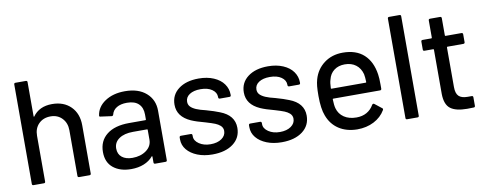

<svg xmlns="http://www.w3.org/2000/svg" viewBox="-61 -992 3279 1293"><g transform="rotate(-10 1579.0 -345.5)"><path d="M72 -10V-690Q72 -700 82 -700H153Q163 -700 163 -690V-456Q163 -454 164.5 -453Q166 -452 167 -454Q211 -516 299 -516Q379 -516 427 -468Q475 -420 475 -340V-10Q475 0 464 0H394Q384 0 384 -10V-322Q384 -372 353.5 -404Q323 -436 275 -436Q225 -436 194 -405Q163 -374 163 -323V-10Q163 0 153 0H82Q72 0 72 -10Z M581 -138Q581 -214 635.5 -257Q690 -300 788 -300H900Q904 -300 904 -304V-338Q904 -385 877 -411Q850 -437 797 -437Q754 -437 727 -420.5Q700 -404 693 -375Q690 -365 681 -366L608 -376Q596 -377 598 -384Q606 -443 661 -479.5Q716 -516 797 -516Q889 -516 942 -469.5Q995 -423 995 -348V-10Q995 0 985 0H914Q904 0 904 -10V-50Q904 -52 902 -53Q900 -54 899 -52Q875 -23 836.5 -7.5Q798 8 750 8Q674 8 627.5 -29.5Q581 -67 581 -138ZM771 -65Q827 -65 865.5 -93Q904 -121 904 -166V-233Q904 -237 900 -237H804Q744 -237 708.5 -212.5Q673 -188 673 -146Q673 -107 699.5 -86Q726 -65 771 -65Z M1107 -132V-144Q1107 -155 1117 -155H1184Q1195 -155 1195 -144V-137Q1195 -107 1227 -85.5Q1259 -64 1305 -64Q1352 -64 1381 -84.5Q1410 -105 1410 -137Q1410 -159 1393 -174Q1379 -186 1359.5 -194Q1340 -202 1296 -215Q1235 -231 1201 -246Q1111 -286 1111 -368Q1111 -435 1163 -474.5Q1215 -514 1301 -514Q1359 -514 1403.5 -495Q1448 -476 1471.5 -443Q1495 -410 1495 -370V-366Q1495 -356 1485 -356H1420Q1409 -356 1409 -366V-369Q1409 -400 1379.5 -420.5Q1350 -441 1301 -441Q1254 -441 1226 -422.5Q1198 -404 1198 -373Q1198 -353 1210.5 -339.5Q1223 -326 1248 -315Q1274 -304 1313 -295Q1370 -279 1404 -265Q1501 -228 1501 -142Q1501 -74 1448 -34Q1395 6 1306 6Q1248 6 1203 -12Q1158 -30 1132.5 -61Q1107 -92 1107 -132Z M1581 -132V-144Q1581 -155 1591 -155H1658Q1669 -155 1669 -144V-137Q1669 -107 1701 -85.5Q1733 -64 1779 -64Q1826 -64 1855 -84.5Q1884 -105 1884 -137Q1884 -159 1867 -174Q1853 -186 1833.5 -194Q1814 -202 1770 -215Q1709 -231 1675 -246Q1585 -286 1585 -368Q1585 -435 1637 -474.5Q1689 -514 1775 -514Q1833 -514 1877.5 -495Q1922 -476 1945.5 -443Q1969 -410 1969 -370V-366Q1969 -356 1959 -356H1894Q1883 -356 1883 -366V-369Q1883 -400 1853.5 -420.5Q1824 -441 1775 -441Q1728 -441 1700 -422.5Q1672 -404 1672 -373Q1672 -353 1684.5 -339.5Q1697 -326 1722 -315Q1748 -304 1787 -295Q1844 -279 1878 -265Q1975 -228 1975 -142Q1975 -74 1922 -34Q1869 6 1780 6Q1722 6 1677 -12Q1632 -30 1606.5 -61Q1581 -92 1581 -132Z M2095 -122Q2076 -170 2076 -258Q2076 -299 2078.5 -324Q2081 -349 2087 -370Q2106 -437 2159.5 -477Q2213 -517 2287 -517Q2378 -517 2431 -468.5Q2484 -420 2497 -331Q2501 -306 2501 -261V-234Q2501 -223 2491 -223H2171Q2167 -223 2167 -219Q2168 -178 2174 -157Q2185 -117 2219 -94Q2253 -71 2304 -71Q2344 -71 2374 -88Q2404 -105 2422 -137Q2425 -141 2429 -142Q2433 -143 2437 -140L2484 -103Q2492 -98 2487 -89Q2460 -43 2409.5 -17Q2359 9 2295 9Q2221 8 2169.5 -26Q2118 -60 2095 -122ZM2171 -291H2405Q2409 -291 2409 -295Q2408 -329 2404 -349Q2393 -391 2362.5 -414Q2332 -437 2287 -437Q2243 -437 2213.5 -414.5Q2184 -392 2175 -353Q2168 -333 2167 -295Q2167 -291 2171 -291Z M2627 -10V-690Q2627 -700 2637 -700H2708Q2718 -700 2718 -690V-10Q2718 0 2708 0H2637Q2627 0 2627 -10Z M2896 -127V-429Q2896 -434 2892 -434H2832Q2822 -434 2822 -444V-498Q2822 -508 2832 -508H2892Q2896 -508 2896 -513V-630Q2896 -640 2907 -640H2974Q2985 -640 2985 -630V-513Q2985 -508 2989 -508H3097Q3108 -508 3108 -498V-444Q3108 -434 3097 -434H2989Q2985 -434 2985 -429V-159Q2985 -115 3004 -96.5Q3023 -78 3064 -78H3092Q3102 -78 3102 -68V-10Q3102 0 3092 0Q3079 1 3048 1Q2970 1 2933.5 -27Q2897 -55 2896 -127Z"/></g></svg>

Font: Barlow GEO Medium
Style: Regular
Weight: 500
Designer: Jeremy Tribby
Foundry: Tribby Type
Version: Version 1.408